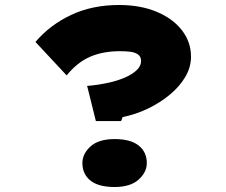

<svg xmlns="http://www.w3.org/2000/svg" viewBox="-20 -738 905 769"><path d="M364 -253 329 -394Q346 -395 373.5 -399Q401 -403 430.5 -410.5Q460 -418 486 -430Q512 -442 528.5 -458Q545 -474 545 -494Q545 -512 532 -520.5Q519 -529 499.5 -531Q480 -533 461 -533Q392 -533 340.5 -510.5Q289 -488 247 -436L122 -570Q180 -638 264.5 -678Q349 -718 457 -718Q542 -718 607 -691Q672 -664 708.5 -617Q745 -570 745 -511Q745 -469 722.5 -430.5Q700 -392 661 -359.5Q622 -327 573.5 -303.5Q525 -280 471 -269L465 -253ZM310 -85Q310 -122 342.5 -151.5Q375 -181 439 -181Q503 -181 535.5 -155Q568 -129 568 -85Q568 -48 535 -18.5Q502 11 439 11Q374 11 342 -15Q310 -41 310 -85Z"/></svg>

Font: Lexend Zetta ExtraBold
Style: Regular
Weight: 800
Designer: Bonnie Shaver-Troup, Thomas Jockin
Foundry: Lexend
Version: Version 1.007